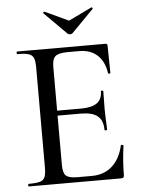

<svg xmlns="http://www.w3.org/2000/svg" viewBox="-55 -842 653 886"><g transform="rotate(-5 271.0 -399.0)"><path d="M486 -154Q489 -154 491.5 -152.5Q494 -151 494 -150Q484 -78 484 -15Q484 -7 481 -3.5Q478 0 469 0H43Q40 0 40 -6Q40 -12 43 -12Q79 -12 95.5 -17Q112 -22 118 -36.5Q124 -51 124 -81V-544Q124 -574 118 -588Q112 -602 95.5 -607.5Q79 -613 43 -613Q40 -613 40 -619Q40 -625 43 -625H452Q461 -625 461 -616L463 -489Q463 -487 457.5 -486.5Q452 -486 452 -489Q444 -544 412 -573Q380 -602 328 -602H276Q233 -602 218 -589Q203 -576 203 -540V-337H313Q364 -337 388 -354.5Q412 -372 412 -409Q412 -411 417.5 -411Q423 -411 423 -409L422 -325L423 -280Q425 -248 425 -230Q425 -227 419 -227Q413 -227 413 -230Q413 -273 388.5 -293.5Q364 -314 310 -314H203V-85Q203 -49 216.5 -36Q230 -23 271 -23H336Q393 -23 430.5 -56.5Q468 -90 482 -152Q482 -154 486 -154ZM179 -790Q178 -790 178 -790.5Q178 -791 178 -791Q178 -793 180.5 -795.5Q183 -798 185 -797L294 -746L402 -798Q404 -799 406.5 -795.5Q409 -792 407 -791L305 -687Q301 -683 294 -683Q286 -683 282 -687Z"/></g></svg>

Font: Cormorant SC Medium
Style: Regular
Weight: 500
Designer: Christian Thalmann (Catharsis Fonts)
Version: Version 3.000